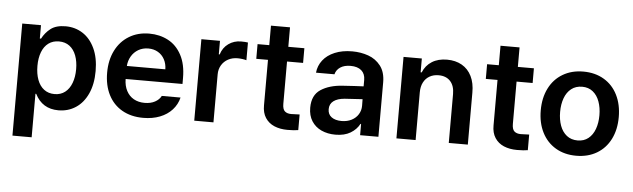

<svg xmlns="http://www.w3.org/2000/svg" viewBox="-51 -851 4106 1245"><g transform="rotate(5 2001.5 -229.0)"><path d="M59.6 -530.3H181.6V-443.4H189.5Q209.5 -482.4 244.6 -509.8Q279.8 -537.1 341.8 -537.1Q403.8 -537.1 453.4 -505.4Q502.9 -473.6 531.7 -412.1Q560.5 -350.6 560.5 -264.6Q560.5 -179.2 532.2 -117.2Q503.9 -55.2 454.3 -22.7Q404.8 9.8 341.8 9.8Q236.3 9.8 189.5 -84H184.6V199.2H59.6ZM307.6 -92.8Q347.7 -92.8 376 -114.7Q404.3 -136.7 418.9 -175.8Q433.6 -214.8 433.6 -265.6Q433.6 -315.4 419.2 -354Q404.8 -392.6 376.5 -414.1Q348.1 -435.5 307.6 -435.5Q267.6 -435.5 239.3 -414.6Q210.9 -393.6 196.3 -355.2Q181.6 -316.9 181.6 -265.6Q181.6 -213.9 196.3 -174.8Q210.9 -135.7 239.3 -114.3Q267.6 -92.8 307.6 -92.8Z M635.7 -261.7Q635.7 -343.3 667 -405.5Q698.2 -467.8 755.1 -502.4Q812 -537.1 886.7 -537.1Q954.1 -537.1 1009 -508.3Q1064 -479.5 1096.4 -419.2Q1128.9 -358.9 1128.9 -269.5V-230.5H758.8Q759.3 -186 776.4 -153.6Q793.5 -121.1 823.7 -104Q854 -86.9 894.5 -86.9Q934.1 -86.9 961.9 -102.1Q989.7 -117.2 1002 -141.6H1124Q1112.8 -95.7 1081.5 -61.3Q1050.3 -26.9 1002.2 -8.1Q954.1 10.7 893.6 10.7Q814.5 10.7 756.1 -22.7Q697.8 -56.2 666.7 -117.7Q635.7 -179.2 635.7 -261.7ZM1009.8 -315.4Q1009.3 -351.6 994.1 -379.9Q979 -408.2 951.7 -424.3Q924.3 -440.4 888.7 -440.4Q852.1 -440.4 823.5 -423.6Q794.9 -406.7 778.3 -378.2Q761.7 -349.6 759.3 -315.4Z M1225.6 -530.3H1346.7V-442.4H1352.5Q1366.2 -487.3 1401.9 -512.7Q1437.5 -538.1 1483.4 -538.1Q1510.7 -538.1 1528.3 -535.2V-419.9Q1520 -422.9 1502.9 -425.3Q1485.8 -427.7 1470.7 -427.7Q1436.5 -427.7 1409.2 -413.1Q1381.8 -398.4 1366.2 -372.1Q1350.6 -345.7 1350.6 -312.5V0H1225.6Z M1896 -434.6H1791.5V-159.2Q1791.5 -124 1806.4 -110.8Q1821.3 -97.7 1848.1 -97.7Q1871.6 -97.7 1902.8 -99.6V2Q1878.4 6.8 1832.5 6.8Q1784.2 6.8 1746.8 -9Q1709.5 -24.9 1688.2 -57.6Q1667 -90.3 1667.5 -138.7V-434.6H1591.3V-530.3H1667.5V-657.2H1791.5V-530.3H1896Z M2164.6 -309.6Q2249 -315.4 2300.3 -317.4V-359.4Q2300.3 -398.9 2275.4 -420.7Q2250.5 -442.4 2204.6 -442.4Q2164.1 -442.4 2138.2 -425.3Q2112.3 -408.2 2105 -378.9H1984.9Q1989.3 -424.3 2017.1 -460.2Q2044.9 -496.1 2093.8 -516.6Q2142.6 -537.1 2207.5 -537.1Q2263.2 -537.1 2312.3 -519.8Q2361.3 -502.4 2392.8 -461.7Q2424.3 -420.9 2424.3 -354.5V0H2305.2V-73.2H2301.3Q2281.7 -36.1 2242.7 -12.7Q2203.6 10.7 2145 10.7Q2093.8 10.7 2053.5 -7.8Q2013.2 -26.4 1990.2 -62.5Q1967.3 -98.6 1967.3 -149.4Q1967.3 -231.4 2022.7 -267.8Q2078.1 -304.2 2164.6 -309.6ZM2177.2 -81.1Q2213.9 -81.1 2242.2 -95.7Q2270.5 -110.4 2285.9 -135.5Q2301.3 -160.6 2301.3 -190.4L2300.8 -233.9L2184.1 -226.6Q2138.2 -222.7 2112.8 -203.6Q2087.4 -184.6 2087.4 -150.4Q2087.4 -116.7 2111.8 -98.9Q2136.2 -81.1 2177.2 -81.1Z M2666.5 0H2541.5V-530.3H2660.6V-440.4H2667.5Q2686 -486.3 2726.3 -511.7Q2766.6 -537.1 2824.7 -537.1Q2879.9 -537.1 2921.1 -513.7Q2962.4 -490.2 2984.6 -445.3Q3006.8 -400.4 3006.3 -337.9V0H2882.3V-318.4Q2882.3 -372.1 2855 -401.9Q2827.6 -431.6 2778.8 -431.6Q2745.6 -431.6 2720.2 -417.2Q2694.8 -402.8 2680.7 -375.7Q2666.5 -348.6 2666.5 -310.5Z M3390.1 -434.6H3285.6V-159.2Q3285.6 -124 3300.5 -110.8Q3315.4 -97.7 3342.3 -97.7Q3365.7 -97.7 3397 -99.6V2Q3372.6 6.8 3326.7 6.8Q3278.3 6.8 3241 -9Q3203.6 -24.9 3182.4 -57.6Q3161.1 -90.3 3161.6 -138.7V-434.6H3085.4V-530.3H3161.6V-657.2H3285.6V-530.3H3390.1Z M3458 -262.7Q3458 -344.7 3489.3 -406.7Q3520.5 -468.8 3578.1 -502.9Q3635.7 -537.1 3711.9 -537.1Q3788.6 -537.1 3846.2 -502.9Q3903.8 -468.8 3934.8 -406.7Q3965.8 -344.7 3965.8 -262.7Q3965.8 -181.2 3934.6 -119.1Q3903.3 -57.1 3845.9 -23.2Q3788.6 10.7 3711.9 10.7Q3635.7 10.7 3578.1 -23.4Q3520.5 -57.6 3489.3 -119.4Q3458 -181.2 3458 -262.7ZM3839.8 -263.7Q3839.8 -313 3825.4 -352.8Q3811 -392.6 3782.5 -415.5Q3753.9 -438.5 3712.9 -438.5Q3670.9 -438.5 3641.8 -415.5Q3612.8 -392.6 3598.4 -353Q3584 -313.5 3584 -263.7Q3584 -213.9 3598.4 -174.3Q3612.8 -134.8 3641.8 -111.8Q3670.9 -88.9 3712.9 -88.9Q3753.9 -88.9 3782.5 -111.8Q3811 -134.8 3825.4 -174.3Q3839.8 -213.9 3839.8 -263.7Z"/></g></svg>

Font: Pretendard Std SemiBold
Style: Regular
Weight: 600
Designer: Base glyphs from Inter by Rasmus Andersson; Hangeul glyphs from Noto Sans CJK(Source Han Sans) by Jang Soo-young and Kan
Foundry: Kil Hyung-jin
Version: Version 1.309